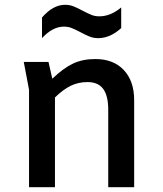

<svg xmlns="http://www.w3.org/2000/svg" viewBox="-20 -780 680 800"><path d="M539 -363V0H431V-323Q431 -381 410 -409.5Q389 -438 345 -438Q306 -438 274.5 -422.5Q243 -407 209 -374V0H101V-406L79 -522H182L198 -452Q244 -496 284 -515Q324 -534 377 -534Q453 -534 496 -488Q539 -442 539 -363ZM315 -646Q290 -659 276.5 -664Q263 -669 246 -669Q199 -669 155 -621V-707Q201 -760 251 -760Q270 -760 286.5 -753.5Q303 -747 325 -735Q350 -722 363.5 -717Q377 -712 394 -712Q441 -712 485 -749V-663Q439 -621 389 -621Q370 -621 353.5 -627.5Q337 -634 315 -646Z"/></svg>

Font: Amiko SemiBold
Style: Regular
Weight: 600
Designer: Pablo Impallari, Rodrigo Fuenzalida, Andres Torresi
Foundry: Impallari Type
Version: Version 1.001; ttfautohint (v1.3)